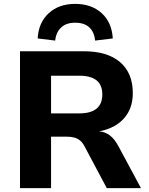

<svg xmlns="http://www.w3.org/2000/svg" viewBox="-20 -969 770 989"><path d="M83 0V-705H411Q533 -705 598.5 -649Q664 -593 664 -490Q664 -430 639 -387.5Q614 -345 569.5 -320Q525 -295 466 -289L471 -294L494 -292Q523 -289 546.5 -271Q570 -253 590 -216L706 0H530L415 -216Q405 -235 392 -245.5Q379 -256 362.5 -260.5Q346 -265 324 -265H243V0ZM243 -385H389Q448 -385 477.5 -409.5Q507 -434 507 -482Q507 -531 477.5 -555Q448 -579 388 -579H243ZM264 -760 174 -771Q179 -854 231.5 -901.5Q284 -949 367 -949Q451 -949 503.5 -901.5Q556 -854 561 -771L470 -760Q466 -803 440.5 -827.5Q415 -852 367 -852Q321 -852 295 -827.5Q269 -803 264 -760Z"/></svg>

Font: Nunito Sans 9pt ExtraBold
Style: Regular
Weight: 800
Version: Version 3.101;gftools[0.9.27]